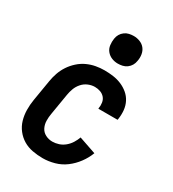

<svg xmlns="http://www.w3.org/2000/svg" viewBox="-183 -852 867 961"><g transform="rotate(30 250.0 -371.0)"><path d="M215 8Q185 8 155.5 2.5Q126 -3 102 -17.5Q78 -32 60.5 -54.5Q43 -77 35 -104.5Q27 -132 26.5 -162Q26 -192 31 -222L51 -342Q55 -367 63.5 -391.5Q72 -416 86.5 -438Q101 -460 121.5 -478.5Q142 -497 166 -508Q190 -519 215 -523.5Q240 -528 264 -528Q290 -528 315 -524.5Q340 -521 362.5 -511.5Q385 -502 403.5 -486.5Q422 -471 433 -449.5Q444 -428 446.5 -403Q449 -378 445 -352L444 -346H333V-349Q336 -365 333.5 -381.5Q331 -398 321 -409.5Q311 -421 296 -426.5Q281 -432 264 -432Q245 -432 226 -424Q207 -416 193 -400Q179 -384 172 -365Q165 -346 162 -327L142 -207Q138 -185 138.5 -164Q139 -143 148 -125Q157 -107 175.5 -97.5Q194 -88 215 -88Q233 -88 251.5 -94Q270 -100 285.5 -113Q301 -126 311.5 -143Q322 -160 328 -177L427 -143Q415 -111 393.5 -82Q372 -53 344 -32Q316 -11 282 -1.5Q248 8 215 8ZM304 -590Q285 -590 268 -597Q251 -604 239.5 -618Q228 -632 225.5 -651Q223 -670 226 -689Q228 -703 235 -715Q242 -727 253.5 -735.5Q265 -744 278.5 -747Q292 -750 305 -750Q324 -750 341.5 -743Q359 -736 370 -722Q381 -708 384 -689Q387 -670 383 -651Q381 -637 374 -625Q367 -613 355.5 -604.5Q344 -596 330.5 -593Q317 -590 304 -590Z"/></g></svg>

Font: Iosevka SS18
Style: Bold Italic
Weight: 700
Italic angle: -9°
Monospace: yes
Designer: Belleve Invis
Foundry: Belleve Invis
Version: Version 25.1.1; ttfautohint (v1.8.4)